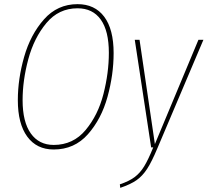

<svg xmlns="http://www.w3.org/2000/svg" viewBox="-20 -711 1001 926"><path d="M528 -455Q528 -351 498.5 -244Q469 -137 404 -63.5Q339 10 239 10Q157 10 111.5 -52Q66 -114 66 -228Q66 -330 96.5 -437Q127 -544 192 -617.5Q257 -691 354 -691Q437 -691 482.5 -630.5Q528 -570 528 -455ZM89 -228Q89 -123 128.5 -67.5Q168 -12 239 -12Q333 -12 393 -84Q453 -156 479 -258Q505 -360 505 -456Q505 -562 466 -616.5Q427 -671 354 -671Q263 -671 203.5 -599.5Q144 -528 116.5 -425.5Q89 -323 89 -228ZM740 2Q712 69 689.5 103.5Q667 138 638.5 158Q610 178 560 195L558 178Q603 163 629.5 143Q656 123 675.5 91Q695 59 719 0H709L630 -519H653L727 -16L937 -519H961Z"/></svg>

Font: Fira Sans Extra Condensed Thin
Style: Italic
Weight: 250
Width: 3
Italic angle: -8°
Designer: Carrois Corporate & Edenspiekermann AG
Foundry: Carrois Corporate GbR & Edenspiekermann AG
Version: Version 4.203